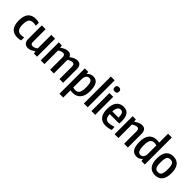

<svg xmlns="http://www.w3.org/2000/svg" viewBox="288 -2327 4066 4066"><g transform="rotate(45 2321.0 -294.0)"><path d="M272 10Q152 10 92.5 -58Q33 -126 33 -270Q33 -413 93 -481.5Q153 -550 272 -550Q317 -550 368 -535V-444Q344 -450 323 -452.5Q302 -455 283 -455Q213 -455 182 -411.5Q151 -368 151 -271Q151 -174 182.5 -129Q214 -84 283 -84Q318 -84 368 -96V-5Q348 2 322.5 6Q297 10 272 10Z M585 10Q520 10 486 -26Q452 -62 452 -133V-540H566V-167Q566 -124 579.5 -107Q593 -90 626 -90Q652 -90 676.5 -99.5Q701 -109 736 -135V-540H850V0H754L746 -56H742Q715 -38 693.5 -25Q672 -12 653.5 -4.5Q635 3 618.5 6.5Q602 10 585 10Z M960 -540H1053L1060 -482H1064Q1118 -520 1156 -535Q1194 -550 1234 -550Q1314 -550 1340 -481H1345Q1396 -519 1434.5 -534.5Q1473 -550 1514 -550Q1632 -550 1632 -407V0H1521V-371Q1521 -413 1507 -431Q1493 -449 1462 -449Q1413 -449 1352 -408V0H1241V-371Q1241 -413 1226.5 -431Q1212 -449 1182 -449Q1133 -449 1071 -408V0H960Z M1740 -540H1844L1849 -486H1853Q1877 -515 1912 -532Q1947 -549 1990 -549Q2162 -549 2162 -285Q2162 -220 2148.5 -166Q2135 -112 2105.5 -73Q2076 -34 2030 -12Q1984 10 1920 10Q1906 10 1889.5 8Q1873 6 1854 3V220H1740ZM1922 -70Q1986 -70 2015.5 -116.5Q2045 -163 2045 -273Q2045 -378 2023 -421.5Q2001 -465 1951 -465Q1909 -465 1881.5 -431.5Q1854 -398 1854 -321V-81Q1890 -70 1922 -70Z M2252 -808H2366V0H2252Z M2535 -640Q2500 -640 2484 -655.5Q2468 -671 2468 -706Q2468 -771 2535 -771Q2602 -771 2602 -706Q2602 -640 2535 -640ZM2478 -540H2591V0H2478Z M2905 9Q2795 9 2737.5 -60.5Q2680 -130 2680 -262Q2680 -404 2736.5 -476.5Q2793 -549 2903 -549Q3085 -549 3085 -305Q3085 -278 3084 -262Q3083 -246 3081 -229H2796Q2801 -148 2828 -114Q2855 -80 2912 -80Q2972 -80 3061 -109L3066 -22Q3033 -8 2989.5 0.5Q2946 9 2905 9ZM2900 -462Q2852 -462 2826.5 -424.5Q2801 -387 2796 -307H2983Q2981 -390 2961.5 -426Q2942 -462 2900 -462Z M3172 -540H3269L3276 -482H3280Q3308 -501 3331 -514Q3354 -527 3374 -535Q3394 -543 3413 -546.5Q3432 -550 3452 -550Q3570 -550 3570 -407V0H3457V-371Q3457 -414 3442.5 -431.5Q3428 -449 3400 -449Q3374 -449 3345.5 -437.5Q3317 -426 3286 -406V0H3172Z M3831 9Q3657 9 3657 -259Q3657 -402 3718 -475.5Q3779 -549 3897 -549Q3911 -549 3926.5 -547.5Q3942 -546 3965 -543V-808H4078V0H3975L3967 -54H3964Q3916 9 3831 9ZM3868 -75Q3909 -75 3937 -108.5Q3965 -142 3965 -219V-458Q3945 -464 3928.5 -466.5Q3912 -469 3894 -469Q3831 -469 3802 -424Q3773 -379 3773 -272Q3773 -167 3796 -121Q3819 -75 3868 -75Z M4387 10Q4278 10 4222 -61Q4166 -132 4166 -270Q4166 -408 4222 -479Q4278 -550 4387 -550Q4496 -550 4552 -479Q4608 -408 4608 -270Q4608 -132 4552 -61Q4496 10 4387 10ZM4387 -80Q4416 -80 4436.5 -90Q4457 -100 4469.5 -122.5Q4482 -145 4488 -181Q4494 -217 4494 -270Q4494 -323 4488 -359Q4482 -395 4469.5 -417.5Q4457 -440 4436.5 -450Q4416 -460 4387 -460Q4358 -460 4338 -450Q4318 -440 4305 -417.5Q4292 -395 4286.5 -359Q4281 -323 4281 -270Q4281 -217 4286.5 -181Q4292 -145 4305 -122.5Q4318 -100 4338 -90Q4358 -80 4387 -80Z"/></g></svg>

Font: Encode Sans Compressed
Style: SemiBold
Weight: 600
Designer: Pablo Impallari, Andres Torresi
Foundry: Pablo Impallari, Andres Torresi
Version: Version 1.000; ttfautohint (v1.00) -l 8 -r 50 -G 200 -x 14 -